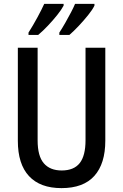

<svg xmlns="http://www.w3.org/2000/svg" viewBox="-20 -960 635 990"><path d="M523 -235Q523 -116 466.5 -53Q410 10 297 10Q187 10 129.5 -52Q72 -114 72 -234V-714H174V-236Q174 -155 206 -118Q238 -81 298 -81Q361 -81 391 -119Q421 -157 421 -237V-714H523ZM467 -931Q457 -910 434 -881.5Q411 -853 385 -825.5Q359 -798 338 -780H286V-792Q301 -815 317 -843Q333 -871 346.5 -897Q360 -923 367 -940H467ZM308 -931Q297 -910 275 -882.5Q253 -855 227 -827.5Q201 -800 177 -780H127V-792Q150 -828 173 -870.5Q196 -913 208 -940H308Z"/></svg>

Font: Noto Sans Condensed Medium
Style: Regular
Weight: 500
Width: 3
Designer: Monotype Design Team
Foundry: Monotype Imaging Inc.
Version: Version 2.013; ttfautohint (v1.8.4.7-5d5b)